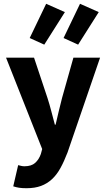

<svg xmlns="http://www.w3.org/2000/svg" viewBox="-20 -801 561 1015"><path d="M120 194Q97 194 81 191.5Q65 189 50 184L76 72Q83 74 92 76Q101 78 109 78Q146 78 166 60Q186 42 196 13L203 -13L12 -496H160L231 -283Q242 -249 251 -214Q260 -179 270 -142H274Q282 -177 290.5 -212.5Q299 -248 308 -283L368 -496H509L337 5Q319 52 299.5 87.5Q280 123 254.5 146.5Q229 170 196.5 182Q164 194 120 194ZM214 -565 137 -600 224 -781 323 -737ZM393 -565 316 -600 403 -781 502 -737Z"/></svg>

Font: Giro Regular
Style: Bold
Weight: 700
Designer: Paul D. Hunt
Foundry: Adobe Systems Incorporated
Version: Version 1.000;PS 1.0;hotconv 1.0.88;makeotf.lib2.5.647800